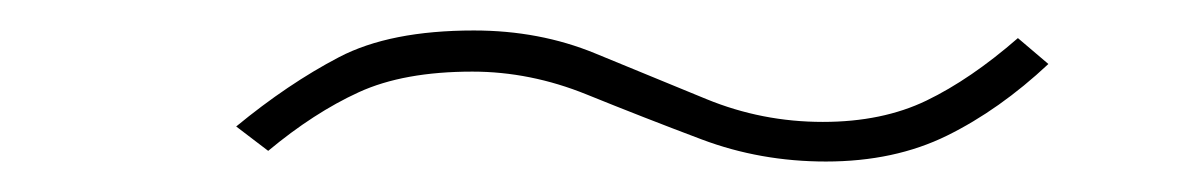

<svg xmlns="http://www.w3.org/2000/svg" viewBox="-20 -386 790 126"><path d="M522 -280Q479 -280 440.5 -294.5Q402 -309 365 -324Q328 -339 290 -339Q245 -339 215.5 -325.5Q186 -312 156 -287L135 -303Q169 -331 202.5 -348.5Q236 -366 291 -366Q334 -366 370.5 -351Q407 -336 443.5 -321Q480 -306 520 -306Q559 -306 588 -320Q617 -334 648 -361L668 -344Q636 -314 601.5 -297Q567 -280 522 -280Z"/></svg>

Font: Inconsolata ExtraExpanded ExtraLight
Style: Regular
Weight: 200
Width: 8
Monospace: yes
Designer: Raph Levien, Cyreal, Brenton Simpson
Foundry: Raph Levien, Cyreal, Google
Version: Version 3.100; ttfautohint (v1.8.4.7-5d5b)